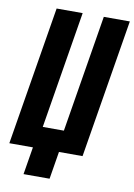

<svg xmlns="http://www.w3.org/2000/svg" viewBox="-96 -796 701 1002"><g transform="rotate(10 254.5 -294.5)"><path d="M101 146 125 0H0L121 -735H259L157 -114H269L371 -735H509L388 0H263L239 146Z"/></g></svg>

Font: Iosevka Term Curly Hv Obl
Style: Regular
Weight: 900
Italic angle: -9°
Designer: Belleve Invis
Foundry: Belleve Invis
Version: Version 32.3.0